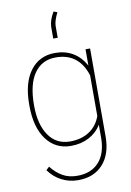

<svg xmlns="http://www.w3.org/2000/svg" viewBox="-105 -839 758 1115"><g transform="rotate(-10 274.0 -281.5)"><path d="M59.1 -262.7C59.1 -262.7 59.1 -262.7 59.1 -262.7C59.1 -178.2 76.7 -111.3 112.3 -63C147.9 -14.6 196.3 9.8 257.3 9.8C257.3 9.8 257.3 9.8 257.3 9.8C296.9 9.8 332 1.5 363.3 -14.6C394 -30.8 418.9 -53.7 437 -83.5C437 -83.5 437 -2.4 437 -2.4C437 -2.4 437 -2.4 437 -2.4C436 57.6 420.4 104.5 390.1 137.2C359.9 170.4 317.4 187 263.2 187C263.2 187 263.2 187 263.2 187C230.5 187 201.7 180.2 177.2 166C152.8 152.3 130.4 132.3 109.9 106.4C109.9 106.4 91.3 124 91.3 124C91.3 124 91.3 124 91.3 124C112.3 152.8 137.2 174.8 167 189.9C196.3 205.1 228.5 212.9 264.2 212.9C264.2 212.9 264.2 212.9 264.2 212.9C325.7 212.9 374.5 193.4 410.2 153.8C445.8 114.7 463.9 60.5 463.9 -9.3C463.9 -9.3 463.9 -528.3 463.9 -528.3C463.9 -528.3 437 -528.3 437 -528.3C437 -528.3 437 -431.6 437 -431.6C437 -431.6 437 -431.6 437 -431.6C418.5 -466.3 394 -493.2 363.3 -511.2C332.5 -529.3 297.9 -538.1 258.3 -538.1C258.3 -538.1 258.3 -538.1 258.3 -538.1C196.3 -538.1 147.9 -514.6 112.3 -467.3C76.7 -419.9 59.1 -354 59.1 -269.5C59.1 -269.5 59.1 -262.7 59.1 -262.7ZM85.9 -259.3C85.9 -342.3 101.1 -405.3 131.3 -447.8C161.1 -490.2 203.6 -511.7 257.8 -511.7C257.8 -511.7 257.8 -511.7 257.8 -511.7C348.6 -511.7 408.2 -465.8 437 -374.5C437 -374.5 437 -134.8 437 -134.8C437 -134.8 437 -134.8 437 -134.8C423.8 -97.2 401.9 -68.4 370.6 -47.9C339.4 -26.9 301.3 -16.6 256.8 -16.6C256.8 -16.6 256.8 -16.6 256.8 -16.6C202.6 -16.6 160.6 -38.1 130.9 -81.5C101.1 -124.5 85.9 -183.6 85.9 -259.3C85.9 -259.3 85.9 -259.3 85.9 -259.3ZM292 -776.4C273.4 -745.1 263.7 -716.3 263.2 -689.9C263.2 -689.9 263.2 -622.1 263.2 -622.1C263.2 -622.1 289.6 -622.1 289.6 -622.1C289.6 -622.1 289.6 -692.4 289.6 -692.4C289.6 -692.4 289.6 -692.4 289.6 -692.4C290 -712.4 298.3 -737.8 313.5 -768.6C313.5 -768.6 292 -776.4 292 -776.4C292 -776.4 292 -776.4 292 -776.4Z"/></g></svg>

Font: WOX
Style: Regular
Weight: 500
Designer: Google
Foundry: ""
Version: ""